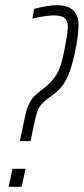

<svg xmlns="http://www.w3.org/2000/svg" viewBox="-20 -716 321 736"><path d="M138 -370 150 -379Q180 -403 197.5 -431.5Q215 -460 227 -525Q232 -551 236 -575Q240 -599 240 -614Q240 -636 228 -646.5Q216 -657 185 -657Q159 -657 104 -645L111 -682Q163 -696 198 -696Q240 -696 260.5 -676.5Q281 -657 281 -622Q281 -586 272 -539Q259 -469 241.5 -427Q224 -385 191 -359L162 -337Q139 -319 130.5 -304.5Q122 -290 114 -255L97 -175H56L75 -265Q82 -299 91.5 -318Q101 -337 110 -346Q119 -355 138 -370ZM13 0 28 -69H78L63 0Z"/></svg>

Font: Saira Ultra Condensed ExLight
Style: Italic
Weight: 200
Width: 1
Italic angle: -12°
Designer: Hector Gatti with collaboration of the Omnibus-Type team
Foundry: Omnibus-Type
Version: Version 1.001; ttfautohint (v1.8)